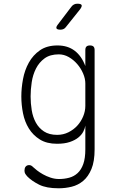

<svg xmlns="http://www.w3.org/2000/svg" viewBox="-20 -805 640 1035"><path d="M440 -128Q438 -113 429 -95.5Q420 -78 402 -63.5Q384 -49 356 -39.5Q328 -30 287 -30Q232 -30 195 -53Q158 -76 135.5 -112.5Q113 -149 104 -194.5Q95 -240 95 -285Q95 -330 104 -378.5Q113 -427 135.5 -467.5Q158 -508 195.5 -534Q233 -560 290 -560Q345 -560 382.5 -531.5Q420 -503 440 -449V-535Q440 -548 446 -554Q452 -560 465 -560Q478 -560 484 -554Q490 -548 490 -535V0Q490 65 473 106Q456 147 428.5 170Q401 193 366.5 201.5Q332 210 296 210Q230 210 191 190.5Q152 171 128 147Q119 137 115.5 130.5Q112 124 112 114Q112 108 113.5 102.5Q115 97 118.5 93Q122 89 126.5 87Q131 85 137 85Q142 85 147 87Q152 89 160 97Q166 103 179.5 113.5Q193 124 211.5 134.5Q230 145 252.5 152.5Q275 160 298 160Q327 160 353 153Q379 146 398.5 128Q418 110 429 79Q440 48 440 0ZM288 -78Q321 -78 349 -92Q377 -106 397 -128Q417 -150 428.5 -178Q440 -206 440 -234V-355Q440 -381 428 -409Q416 -437 396 -460Q376 -483 350.5 -497.5Q325 -512 297 -512Q250 -512 220.5 -490.5Q191 -469 174 -435.5Q157 -402 151 -362Q145 -322 145 -285Q145 -248 151 -211Q157 -174 173 -144.5Q189 -115 217 -96.5Q245 -78 288 -78ZM306 -645Q288 -645 284.5 -652Q281 -659 292 -673L365 -769Q371 -777 379 -781Q387 -785 397 -785Q417 -785 420 -777.5Q423 -770 411 -754L335 -659Q330 -652 322.5 -648.5Q315 -645 306 -645Z"/></svg>

Font: Maple Mono Thin
Style: Regular
Weight: 250
Monospace: yes
Designer: subframe7536
Version: Version 7.000